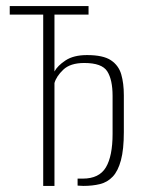

<svg xmlns="http://www.w3.org/2000/svg" viewBox="-20 -611 474 631"><path d="M122 0V-563H12V-591H271V-563H159V-376Q169 -395 195.5 -412.5Q222 -430 266 -430Q319 -430 344.5 -413Q370 -396 378.5 -366.5Q387 -337 387 -298V-177Q387 -120 377.5 -84.5Q368 -49 350.5 -30.5Q333 -12 308.5 -6Q284 0 254 0Q249 0 244 -0.5Q239 -1 235 -1V-24Q239 -24 243 -24Q247 -24 252 -24Q306 -24 328 -61Q350 -98 350 -171V-296Q350 -349 332.5 -376.5Q315 -404 257 -404Q211 -404 188 -382Q165 -360 159 -338V0Z"/></svg>

Font: Alumni Sans ExtraLight
Style: Regular
Weight: 250
Version: Version 1.018